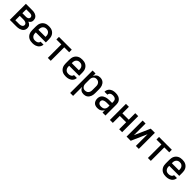

<svg xmlns="http://www.w3.org/2000/svg" viewBox="511 -2405 4477 4477"><g transform="rotate(45 2750.0 -166.0)"><path d="M284 0H73V-530H284Q307 -530 329.5 -527.5Q352 -525 373.5 -517.5Q395 -510 414 -497.5Q433 -485 446.5 -467.5Q460 -450 466.5 -428Q473 -406 473 -383Q473 -367 469.5 -350.5Q466 -334 457 -320Q448 -306 435.5 -295.5Q423 -285 408 -277Q427 -270 445 -259Q463 -248 476 -232.5Q489 -217 495 -196.5Q501 -176 501 -156Q501 -131 493 -106.5Q485 -82 468.5 -63.5Q452 -45 430 -32.5Q408 -20 384 -12.5Q360 -5 335 -2.5Q310 0 284 0ZM170 -317H284Q300 -317 316 -319.5Q332 -322 345.5 -329.5Q359 -337 367.5 -351Q376 -365 376 -381Q376 -397 367.5 -411Q359 -425 345.5 -432.5Q332 -440 316 -442.5Q300 -445 284 -445H170ZM170 -85H284Q297 -85 310.5 -86Q324 -87 336.5 -90Q349 -93 361 -98Q373 -103 383 -111.5Q393 -120 398.5 -132Q404 -144 404 -157V-158Q404 -171 399 -183Q394 -195 384 -204Q374 -213 361.5 -218Q349 -223 336.5 -226Q324 -229 311 -230Q298 -231 284 -231H170Z M827 12Q798 12 769 7Q740 2 714 -11Q688 -24 667.5 -45Q647 -66 634 -92Q621 -118 616 -147Q611 -176 611 -205V-325Q611 -354 616 -382.5Q621 -411 633.5 -437Q646 -463 666.5 -484Q687 -505 713 -518.5Q739 -532 767.5 -537Q796 -542 825 -542Q854 -542 882.5 -537Q911 -532 937 -518.5Q963 -505 983.5 -484Q1004 -463 1016.5 -437Q1029 -411 1034 -382.5Q1039 -354 1039 -325V-222H708V-205Q708 -188 710 -171.5Q712 -155 719 -139.5Q726 -124 737 -110.5Q748 -97 762.5 -88.5Q777 -80 793.5 -76.5Q810 -73 827 -73Q846 -73 864.5 -76.5Q883 -80 899.5 -89Q916 -98 927.5 -113.5Q939 -129 940 -148H1037Q1036 -124 1027.5 -100.5Q1019 -77 1003.5 -57.5Q988 -38 967.5 -24.5Q947 -11 924 -2.5Q901 6 876.5 9Q852 12 827 12ZM708 -308H942V-325Q942 -342 940 -358.5Q938 -375 931.5 -390.5Q925 -406 914 -419Q903 -432 889 -441Q875 -450 858.5 -453.5Q842 -457 825 -457Q808 -457 791.5 -453.5Q775 -450 761 -441Q747 -432 736 -419Q725 -406 718.5 -390.5Q712 -375 710 -358.5Q708 -342 708 -325Z M1327 0V-445H1164V-530H1586V-445H1423V0Z M1927 12Q1898 12 1869 7Q1840 2 1814 -11Q1788 -24 1767.5 -45Q1747 -66 1734 -92Q1721 -118 1716 -147Q1711 -176 1711 -205V-325Q1711 -354 1716 -382.5Q1721 -411 1733.5 -437Q1746 -463 1766.5 -484Q1787 -505 1813 -518.5Q1839 -532 1867.5 -537Q1896 -542 1925 -542Q1954 -542 1982.5 -537Q2011 -532 2037 -518.5Q2063 -505 2083.5 -484Q2104 -463 2116.5 -437Q2129 -411 2134 -382.5Q2139 -354 2139 -325V-222H1808V-205Q1808 -188 1810 -171.5Q1812 -155 1819 -139.5Q1826 -124 1837 -110.5Q1848 -97 1862.5 -88.5Q1877 -80 1893.5 -76.5Q1910 -73 1927 -73Q1946 -73 1964.5 -76.5Q1983 -80 1999.5 -89Q2016 -98 2027.5 -113.5Q2039 -129 2040 -148H2137Q2136 -124 2127.5 -100.5Q2119 -77 2103.5 -57.5Q2088 -38 2067.5 -24.5Q2047 -11 2024 -2.5Q2001 6 1976.5 9Q1952 12 1927 12ZM1808 -308H2042V-325Q2042 -342 2040 -358.5Q2038 -375 2031.5 -390.5Q2025 -406 2014 -419Q2003 -432 1989 -441Q1975 -450 1958.5 -453.5Q1942 -457 1925 -457Q1908 -457 1891.5 -453.5Q1875 -450 1861 -441Q1847 -432 1836 -419Q1825 -406 1818.5 -390.5Q1812 -375 1810 -358.5Q1808 -342 1808 -325Z M2273 210V-530H2370V-443Q2378 -465 2392.5 -484.5Q2407 -504 2426 -517.5Q2445 -531 2468 -536.5Q2491 -542 2515 -542Q2541 -542 2567 -535Q2593 -528 2614 -512.5Q2635 -497 2650 -475Q2665 -453 2674 -428.5Q2683 -404 2686 -377.5Q2689 -351 2689 -325V-205Q2689 -179 2686 -152.5Q2683 -126 2674 -101.5Q2665 -77 2650 -55Q2635 -33 2614 -17.5Q2593 -2 2567 5Q2541 12 2515 12Q2491 12 2468 6.5Q2445 1 2426 -12.5Q2407 -26 2392.5 -45.5Q2378 -65 2370 -87V210ZM2476 -73Q2493 -73 2509.5 -77Q2526 -81 2540 -89.5Q2554 -98 2564.5 -111.5Q2575 -125 2581.5 -140Q2588 -155 2590 -171.5Q2592 -188 2592 -205V-325Q2592 -342 2590 -358.5Q2588 -375 2581.5 -390Q2575 -405 2564.5 -418.5Q2554 -432 2540 -440.5Q2526 -449 2509.5 -453Q2493 -457 2476 -457Q2460 -457 2444.5 -453Q2429 -449 2416 -439.5Q2403 -430 2393.5 -416.5Q2384 -403 2378.5 -388Q2373 -373 2371.5 -357Q2370 -341 2370 -325V-205Q2370 -189 2371.5 -173Q2373 -157 2378.5 -142Q2384 -127 2393.5 -113.5Q2403 -100 2416 -90.5Q2429 -81 2444.5 -77Q2460 -73 2476 -73Z M2969 12Q2937 12 2906 3Q2875 -6 2853 -28.5Q2831 -51 2821 -82Q2811 -113 2811 -144Q2811 -172 2818.5 -199Q2826 -226 2844 -247Q2862 -268 2886 -282Q2910 -296 2936.5 -304Q2963 -312 2990.5 -314.5Q3018 -317 3045 -317H3130V-359Q3130 -380 3123 -400Q3116 -420 3100 -433Q3084 -446 3063.5 -451.5Q3043 -457 3022 -457Q3004 -457 2985 -453Q2966 -449 2950.5 -439Q2935 -429 2925.5 -412Q2916 -395 2916 -376H2819Q2819 -401 2826 -424.5Q2833 -448 2847.5 -468.5Q2862 -489 2882 -503.5Q2902 -518 2925.5 -527Q2949 -536 2973.5 -539Q2998 -542 3022 -542Q3048 -542 3074 -538.5Q3100 -535 3124 -525Q3148 -515 3168.5 -498Q3189 -481 3202.5 -459Q3216 -437 3221.5 -411Q3227 -385 3227 -359V0H3130V-82Q3120 -60 3103 -41.5Q3086 -23 3064.5 -10.5Q3043 2 3018.5 7Q2994 12 2969 12ZM3007 -73Q3030 -73 3053.5 -79Q3077 -85 3095 -100.5Q3113 -116 3121.5 -138.5Q3130 -161 3130 -184V-232H3045Q3030 -232 3015.5 -231Q3001 -230 2986.5 -227Q2972 -224 2958 -219Q2944 -214 2932 -205Q2920 -196 2914 -182.5Q2908 -169 2908 -154Q2908 -136 2915.5 -119Q2923 -102 2938 -91.5Q2953 -81 2971 -77Q2989 -73 3007 -73Z M3373 0V-530H3470V-315H3680V-530H3777V0H3680V-230H3470V0Z M3923 0V-530H4020V-144L4190 -530H4327V0H4230V-386L4060 0Z M4627 0V-445H4464V-530H4886V-445H4723V0Z M5227 12Q5198 12 5169 7Q5140 2 5114 -11Q5088 -24 5067.5 -45Q5047 -66 5034 -92Q5021 -118 5016 -147Q5011 -176 5011 -205V-325Q5011 -354 5016 -382.5Q5021 -411 5033.5 -437Q5046 -463 5066.5 -484Q5087 -505 5113 -518.5Q5139 -532 5167.5 -537Q5196 -542 5225 -542Q5254 -542 5282.5 -537Q5311 -532 5337 -518.5Q5363 -505 5383.5 -484Q5404 -463 5416.5 -437Q5429 -411 5434 -382.5Q5439 -354 5439 -325V-222H5108V-205Q5108 -188 5110 -171.5Q5112 -155 5119 -139.5Q5126 -124 5137 -110.5Q5148 -97 5162.5 -88.5Q5177 -80 5193.5 -76.5Q5210 -73 5227 -73Q5246 -73 5264.5 -76.5Q5283 -80 5299.5 -89Q5316 -98 5327.5 -113.5Q5339 -129 5340 -148H5437Q5436 -124 5427.5 -100.5Q5419 -77 5403.5 -57.5Q5388 -38 5367.5 -24.5Q5347 -11 5324 -2.5Q5301 6 5276.5 9Q5252 12 5227 12ZM5108 -308H5342V-325Q5342 -342 5340 -358.5Q5338 -375 5331.5 -390.5Q5325 -406 5314 -419Q5303 -432 5289 -441Q5275 -450 5258.5 -453.5Q5242 -457 5225 -457Q5208 -457 5191.5 -453.5Q5175 -450 5161 -441Q5147 -432 5136 -419Q5125 -406 5118.5 -390.5Q5112 -375 5110 -358.5Q5108 -342 5108 -325Z"/></g></svg>

Font: Lode Dark
Style: Bold
Weight: 700
Monospace: yes
Designer: Belleve Invis
Foundry: Belleve Invis
Version: Version 29.2.0; ttfautohint (v1.8.3)